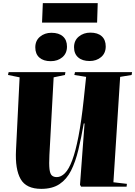

<svg xmlns="http://www.w3.org/2000/svg" viewBox="-20 -1190 862 1224"><path d="M703 -28 789 -18 787 0H497L490 -12L519 -403H514Q498 -311 479.5 -234.5Q461 -158 433 -102.5Q405 -47 359.5 -16.5Q314 14 243 14Q147 14 111.5 -48.5Q76 -111 82 -232L105 -697L31 -712L35 -730H397L394 -712L322 -697L295 -202Q292 -143 295.5 -112.5Q299 -82 310.5 -71.5Q322 -61 342 -61Q369 -61 394 -86Q419 -111 440.5 -168.5Q462 -226 480.5 -321.5Q499 -417 514 -558L529 -700L454 -712L458 -730H822L819 -712L746 -700ZM452 -889Q452 -932 482.5 -957Q513 -982 556 -982Q603 -982 628.5 -959Q654 -936 654 -894Q654 -851 624.5 -826Q595 -801 551 -801Q505 -801 478.5 -824Q452 -847 452 -889ZM205 -888Q205 -931 235 -956Q265 -981 308 -981Q355 -981 381 -958Q407 -935 407 -893Q407 -850 377.5 -825Q348 -800 303 -800Q257 -800 231 -823Q205 -846 205 -888ZM253 -1170H603L599 -1046H248Z"/></svg>

Font: Literata 72pt Black
Style: Italic
Weight: 900
Italic angle: -2°
Designer: Latin by Veronika Burian and Jose Scaglione. Greek by Irene Vlachou. Cyrillic by Vera Evstafieva
Foundry: TypeTogether
Version: Version 3.002